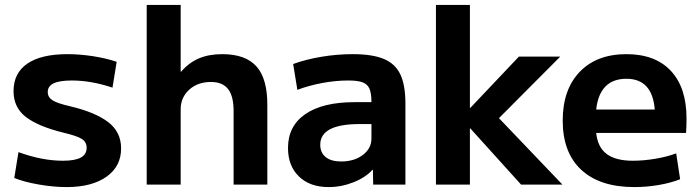

<svg xmlns="http://www.w3.org/2000/svg" viewBox="-20 -750 2843 780"><path d="M38 -27 55 -132Q151 -97 236 -97Q285 -97 308.5 -110Q332 -123 332 -150Q332 -173 312.5 -185.5Q293 -198 238 -211Q136 -236 85.5 -274.5Q35 -313 35 -380Q35 -453 91 -491.5Q147 -530 254 -530Q303 -530 356 -522Q409 -514 454 -499L437 -394Q350 -423 272 -423Q222 -423 198 -411.5Q174 -400 174 -376Q174 -355 193.5 -342.5Q213 -330 266 -318Q367 -294 419.5 -254Q472 -214 472 -147Q472 -74 412.5 -32Q353 10 251 10Q197 10 137 -0.5Q77 -11 38 -27Z M576 -730H714V-459H716Q748 -496 788.5 -513Q829 -530 883 -530Q978 -530 1022.5 -479.5Q1067 -429 1066 -320V0H929V-293Q930 -357 907.5 -387Q885 -417 837 -417Q783 -417 748.5 -385.5Q714 -354 714 -306V0H576Z M1150 -149Q1150 -238 1220.5 -286.5Q1291 -335 1421 -335H1489Q1489 -371 1481 -389.5Q1473 -408 1453 -415.5Q1433 -423 1395 -423Q1344 -423 1290 -413Q1236 -403 1188 -385L1171 -490Q1223 -509 1286.5 -519.5Q1350 -530 1413 -530Q1493 -530 1539.5 -510.5Q1586 -491 1606.5 -447.5Q1627 -404 1627 -329V0H1496L1495 -60H1493Q1465 -29 1416 -9.5Q1367 10 1315 10Q1239 10 1194.5 -33Q1150 -76 1150 -149ZM1366 -94Q1419 -94 1454 -120.5Q1489 -147 1489 -187V-246H1441Q1281 -246 1281 -162Q1281 -130 1303 -112Q1325 -94 1366 -94Z M1751 -730H1889V-312H1891L2088 -520H2256L2007 -270L2265 0H2097L1891 -228H1889V0H1751Z M2266 -260Q2266 -386 2335 -458Q2404 -530 2525 -530Q2642 -530 2705.5 -462Q2769 -394 2769 -269Q2769 -234 2767 -210H2402Q2408 -152 2444.5 -124.5Q2481 -97 2551 -97Q2594 -97 2642 -105Q2690 -113 2727 -127L2743 -22Q2706 -7 2656.5 1.5Q2607 10 2557 10Q2417 10 2341.5 -60Q2266 -130 2266 -260ZM2640 -305Q2630 -430 2525 -430Q2416 -430 2402 -305Z"/></svg>

Font: Enso
Style: Bold
Weight: 700
Designer: Coji Morishita
Foundry: UNDERFOREST DESIGN
Version: Version 1.000